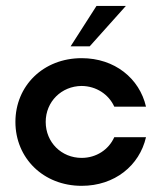

<svg xmlns="http://www.w3.org/2000/svg" viewBox="-20 -615 540 644"><path d="M216.8 -459.5H280.8L402.3 -595.2H303.7ZM253.9 8.3C364.7 8.3 447.8 -59.6 469.7 -154.8H363.3C344.7 -113.3 303.2 -85.4 253.9 -85.4C186 -85.4 133.3 -137.7 133.3 -206.1C133.3 -273.9 186 -326.2 253.9 -326.7C303.2 -326.2 344.7 -298.3 363.3 -257.3H469.7C447.8 -352.1 364.7 -419.9 253.9 -419.9C125 -419.9 31.7 -327.1 31.7 -206.1C31.7 -85 125 8.3 253.9 8.3Z"/></svg>

Font: Now SemiBold
Style: Regular
Weight: 600
Designer: Alfredo Marco Pradil
Foundry: Alfredo Marco Pradil
Version: Version 1.200;hotconv 1.0.109;makeotfexe 2.5.65596